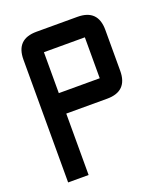

<svg xmlns="http://www.w3.org/2000/svg" viewBox="-128 -772 744 861"><g transform="rotate(-20 244.0 -342.0)"><path d="M146.5 -683.6H341.8Q439.5 -683.6 439.5 -585.9V-390.6Q439.5 -293 341.8 -293H146.5V0H48.8V-585.9Q48.8 -683.6 146.5 -683.6ZM341.8 -585.9H146.5V-390.6H341.8Z"/></g></svg>

Font: BabelStone Runic Dotted
Style: Regular
Weight: 400
Designer: Andrew West
Foundry: BabelStone
Version: Version 3.003 March 14, 2022